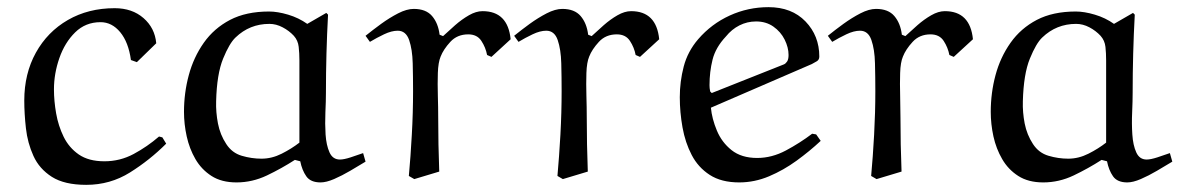

<svg xmlns="http://www.w3.org/2000/svg" viewBox="-20 -498 3299 537"><path d="M434.1 -113.8 444.8 -96.2Q398.9 -50.3 343.5 -15.6Q288.1 19 221.2 19Q160.2 19 125 -3.4Q89.8 -25.9 73.5 -62Q57.1 -98.1 52.5 -139.2Q47.9 -180.2 47.9 -216.8Q47.9 -292 80.3 -350.6Q112.8 -409.2 169.9 -442.1Q227.1 -475.1 300.8 -475.1Q349.6 -475.1 381.3 -447.5Q413.1 -419.9 417 -377L362.8 -324.2L346.2 -330.1Q339.4 -379.9 316.2 -408Q293 -436 261.2 -436Q219.2 -436 190.2 -407.5Q161.1 -378.9 146 -335.4Q130.9 -292 130.9 -248Q130.9 -215.8 137 -180.9Q143.1 -146 158 -115.5Q172.9 -85 200.4 -65.9Q228 -46.9 272 -46.9Q315.9 -46.9 354 -67.4Q392.1 -87.9 424.8 -116.2Z M839.4 -431.2 892.6 -461.9 897.5 -457Q891.6 -348.1 891.6 -238.8Q891.6 -215.8 890.1 -183.8Q888.7 -151.9 890.6 -121.8Q892.6 -91.8 901.6 -71.8Q910.6 -51.8 930.7 -51.8Q941.9 -51.8 960.7 -57.9Q979.5 -64 995.6 -69.8L1002.4 -45.9Q982.4 -33.7 959.5 -20.3Q936.5 -6.8 914.6 2.7Q892.6 12.2 876.5 12.2Q848.6 12.2 836.7 -4.9Q824.7 -22 819.8 -46.9L804.7 -50.8Q767.6 -26.9 726.6 -7.3Q685.5 12.2 641.6 12.2Q599.6 12.2 571.5 -5.9Q543.5 -23.9 526.6 -53Q509.8 -82 502.2 -116.5Q494.6 -150.9 494.6 -185.1Q494.6 -238.3 508.1 -288.1Q521.5 -337.9 550 -378.4Q578.6 -418.9 623.5 -442.4Q668.5 -465.8 732.4 -465.8Q756.3 -465.8 785.9 -457Q815.4 -448.2 839.4 -431.2ZM817.4 -99.1V-329.1Q817.4 -349.1 815.4 -366.9Q813.5 -384.8 801.8 -397.9Q788.6 -412.1 770.5 -421.6Q752.4 -431.2 733.4 -431.2Q678.2 -431.2 638.7 -393.1Q621.6 -377 604 -334Q586.4 -291 584.5 -214.8Q583.5 -184.1 589.6 -152.6Q595.7 -121.1 612.8 -95.2Q628.9 -70.3 656.2 -62.3Q683.6 -54.2 711.4 -54.2Q740.2 -54.2 767.8 -68.1Q795.4 -82 817.4 -99.1Z M1354.5 -338.9 1342.3 -344.2Q1338.4 -365.2 1326.4 -383.5Q1314.5 -401.9 1289.6 -401.9Q1258.8 -401.9 1239.5 -380.9Q1220.2 -359.9 1212.4 -339.8Q1205.6 -323.7 1204.6 -293.9Q1203.6 -264.2 1204.6 -230.5Q1205.6 -196.8 1205.6 -169.9Q1205.6 -94.7 1208.5 -18.1L1138.7 2.9L1123.5 -5.9Q1128.4 -59.1 1131.8 -121.1Q1135.3 -183.1 1135.3 -243.2Q1135.3 -282.2 1134.3 -321Q1133.3 -359.9 1124.3 -386Q1115.2 -412.1 1092.3 -412.1Q1075.2 -412.1 1054.2 -402.1Q1033.2 -392.1 1014.6 -380.9L1002.4 -397.9Q1022.5 -414.1 1045.9 -431.2Q1069.3 -448.2 1093.5 -460.7Q1117.7 -473.1 1137.2 -473.1Q1171.4 -473.1 1188.5 -453.1Q1205.6 -433.1 1209.5 -400.9L1219.2 -397Q1234.4 -411.1 1252.9 -427.5Q1271.5 -443.8 1291.5 -455.3Q1311.5 -466.8 1329.6 -466.8Q1400.4 -466.8 1408.2 -388.2Z M1770 -338.9 1757.8 -344.2Q1753.9 -365.2 1741.9 -383.5Q1730 -401.9 1705.1 -401.9Q1674.3 -401.9 1655 -380.9Q1635.7 -359.9 1627.9 -339.8Q1621.1 -323.7 1620.1 -293.9Q1619.1 -264.2 1620.1 -230.5Q1621.1 -196.8 1621.1 -169.9Q1621.1 -94.7 1624 -18.1L1554.2 2.9L1539.1 -5.9Q1543.9 -59.1 1547.4 -121.1Q1550.8 -183.1 1550.8 -243.2Q1550.8 -282.2 1549.8 -321Q1548.8 -359.9 1539.8 -386Q1530.8 -412.1 1507.8 -412.1Q1490.7 -412.1 1469.7 -402.1Q1448.7 -392.1 1430.2 -380.9L1418 -397.9Q1438 -414.1 1461.4 -431.2Q1484.9 -448.2 1509 -460.7Q1533.2 -473.1 1552.7 -473.1Q1586.9 -473.1 1604 -453.1Q1621.1 -433.1 1625 -400.9L1634.8 -397Q1649.9 -411.1 1668.5 -427.5Q1687 -443.8 1707 -455.3Q1727.1 -466.8 1745.1 -466.8Q1815.9 -466.8 1823.7 -388.2Z M2250.5 -318.8 1968.3 -196.8Q1971.2 -166 1984.9 -133.1Q1998.5 -100.1 2026.1 -78.1Q2053.7 -56.2 2097.7 -56.2Q2138.7 -56.2 2178 -77.1Q2217.3 -98.1 2251.5 -124L2262.7 -122.1L2275.4 -104Q2244.6 -75.2 2208 -48.6Q2171.4 -22 2130.9 -4.9Q2090.3 12.2 2047.4 12.2Q1997.6 12.2 1965.1 -8.8Q1932.6 -29.8 1914.6 -64.5Q1896.5 -99.1 1888.9 -141.6Q1881.3 -184.1 1881.3 -226.1Q1881.3 -270 1892.3 -312Q1903.3 -354 1932.6 -388.2Q1969.7 -431.2 2021 -454.6Q2072.3 -478 2129.4 -478Q2194.3 -478 2232.9 -438Q2271.5 -397.9 2271.5 -339.8Q2271.5 -331.1 2264.9 -326.9Q2258.3 -322.8 2250.5 -318.8ZM2010.3 -396Q1981.4 -365.2 1972.9 -331.1Q1964.4 -296.9 1964.4 -259.8Q1964.4 -255.9 1964.8 -251.5Q1965.3 -247.1 1966.3 -242.2L1970.7 -237.8L2172.4 -317.9Q2177.2 -319.8 2181.4 -325.9Q2185.5 -332 2185.5 -344.2Q2185.5 -365.2 2174.6 -387.2Q2163.6 -409.2 2143.1 -423.6Q2122.6 -438 2094.7 -438Q2069.8 -438 2048.1 -427Q2026.4 -416 2010.3 -396Z M2647.5 -338.9 2635.3 -344.2Q2631.3 -365.2 2619.4 -383.5Q2607.4 -401.9 2582.5 -401.9Q2551.8 -401.9 2532.5 -380.9Q2513.2 -359.9 2505.4 -339.8Q2498.5 -323.7 2497.6 -293.9Q2496.6 -264.2 2497.6 -230.5Q2498.5 -196.8 2498.5 -169.9Q2498.5 -94.7 2501.5 -18.1L2431.6 2.9L2416.5 -5.9Q2421.4 -59.1 2424.8 -121.1Q2428.2 -183.1 2428.2 -243.2Q2428.2 -282.2 2427.2 -321Q2426.3 -359.9 2417.2 -386Q2408.2 -412.1 2385.3 -412.1Q2368.2 -412.1 2347.2 -402.1Q2326.2 -392.1 2307.6 -380.9L2295.4 -397.9Q2315.4 -414.1 2338.9 -431.2Q2362.3 -448.2 2386.5 -460.7Q2410.6 -473.1 2430.2 -473.1Q2464.4 -473.1 2481.4 -453.1Q2498.5 -433.1 2502.4 -400.9L2512.2 -397Q2527.3 -411.1 2545.9 -427.5Q2564.5 -443.8 2584.5 -455.3Q2604.5 -466.8 2622.6 -466.8Q2693.4 -466.8 2701.2 -388.2Z M3095.7 -431.2 3148.9 -461.9 3153.8 -457Q3147.9 -348.1 3147.9 -238.8Q3147.9 -215.8 3146.5 -183.8Q3145 -151.9 3147 -121.8Q3148.9 -91.8 3158 -71.8Q3167 -51.8 3187 -51.8Q3198.2 -51.8 3217 -57.9Q3235.8 -64 3252 -69.8L3258.8 -45.9Q3238.8 -33.7 3215.8 -20.3Q3192.9 -6.8 3170.9 2.7Q3148.9 12.2 3132.8 12.2Q3105 12.2 3093 -4.9Q3081.1 -22 3076.2 -46.9L3061 -50.8Q3023.9 -26.9 2982.9 -7.3Q2941.9 12.2 2897.9 12.2Q2856 12.2 2827.9 -5.9Q2799.8 -23.9 2783 -53Q2766.1 -82 2758.5 -116.5Q2751 -150.9 2751 -185.1Q2751 -238.3 2764.4 -288.1Q2777.8 -337.9 2806.4 -378.4Q2835 -418.9 2879.9 -442.4Q2924.8 -465.8 2988.8 -465.8Q3012.7 -465.8 3042.2 -457Q3071.8 -448.2 3095.7 -431.2ZM3073.7 -99.1V-329.1Q3073.7 -349.1 3071.8 -366.9Q3069.8 -384.8 3058.1 -397.9Q3044.9 -412.1 3026.9 -421.6Q3008.8 -431.2 2989.7 -431.2Q2934.6 -431.2 2895 -393.1Q2877.9 -377 2860.4 -334Q2842.8 -291 2840.8 -214.8Q2839.8 -184.1 2845.9 -152.6Q2852.1 -121.1 2869.1 -95.2Q2885.3 -70.3 2912.6 -62.3Q2939.9 -54.2 2967.8 -54.2Q2996.6 -54.2 3024.2 -68.1Q3051.8 -82 3073.7 -99.1Z"/></svg>

Font: Aref Ruqaa
Style: Regular
Weight: 400
Designer: Abdullah Aref
Version: Version 1.002